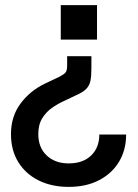

<svg xmlns="http://www.w3.org/2000/svg" viewBox="-20 -573 540 752"><path d="M218 -418V-553H360V-418ZM249 159Q183 159 132 134Q81 109 52 62.5Q23 16 23 -48Q23 -117 60.5 -167.5Q98 -218 157 -246L214 -273Q231 -282 237 -289.5Q243 -297 243 -317V-353H338V-304Q338 -274 334 -255.5Q330 -237 317 -224Q304 -211 276 -199L234 -179Q209 -168 185 -151.5Q161 -135 145.5 -110Q130 -85 130 -48Q130 5 163 36Q196 67 249 67Q305 67 337 36Q369 5 369 -46H474Q474 14 446.5 60Q419 106 368.5 132.5Q318 159 249 159Z"/></svg>

Font: HostGroteskMedium
Style: Regular
Weight: 500
Designer: Doukan Karapınar based on Poppins by Indian Type Foundry, Jonny Pinhorn
Foundry: Element Type
Version: Version 1.001; ttfautohint (v1.8.4.7-5d5b)